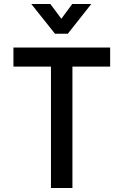

<svg xmlns="http://www.w3.org/2000/svg" viewBox="-20 -937 613 957"><path d="M234 0V-605H47V-700H529V-605H341V0ZM254 -769 136 -917H231L316 -803H256L340 -917H435L318 -769Z"/></svg>

Font: Inclusive Sans Medium
Style: Regular
Weight: 500
Designer: Olivia King
Foundry: Olivia King
Version: Version 2.004